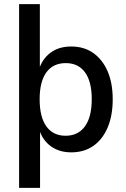

<svg xmlns="http://www.w3.org/2000/svg" viewBox="-20 -725 609 925"><path d="M72 180V-705H172V-389H167Q184 -442 224 -471.5Q264 -501 323 -501Q385 -501 429.5 -469.5Q474 -438 498.5 -381.5Q523 -325 523 -246Q523 -168 498.5 -110.5Q474 -53 429.5 -22Q385 9 323 9Q266 9 225.5 -20Q185 -49 168 -103H173V180ZM296 -71Q356 -71 389 -116Q422 -161 422 -247Q422 -332 389.5 -376.5Q357 -421 297 -421Q236 -421 203.5 -376.5Q171 -332 171 -247Q171 -161 203.5 -116Q236 -71 296 -71Z"/></svg>

Font: Nunito Sans 10pt SemiCondensed SemiBold
Style: Regular
Weight: 600
Width: 4
Designer: Vernon Adams
Foundry: Vernon Adams
Version: Version 3.101;gftools[0.9.27]